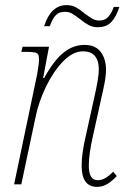

<svg xmlns="http://www.w3.org/2000/svg" viewBox="-20 -718 493 748"><path d="M298 -73Q298 -121 315 -192L347 -337Q365 -416 365 -446Q365 -518 303 -518Q264 -518 226 -479Q188 -440 159.5 -381Q131 -322 119 -264L63 0H35L125 -430Q132 -470 132 -487Q132 -500 128.5 -506Q125 -512 114 -514Q103 -516 79 -516H63L68 -536H171L148 -414H152Q190 -483 227.5 -513Q265 -543 309 -543Q352 -543 372.5 -515.5Q393 -488 393 -446Q393 -423 387 -392.5Q381 -362 375 -337L343 -192Q326 -119 326 -73Q326 -44 334.5 -30Q343 -16 361 -16Q376 -16 390 -24Q404 -32 421 -49L435 -32Q415 -11 397 -0.5Q379 10 358 10Q298 10 298 -73ZM291 -644Q272 -659 260 -665.5Q248 -672 233 -672Q209 -672 196.5 -658Q184 -644 174 -616H152Q178 -698 239 -698Q260 -698 275 -690Q290 -682 309 -666Q328 -652 340 -645Q352 -638 367 -638Q389 -638 402 -652.5Q415 -667 423 -691H445Q433 -653 414 -632.5Q395 -612 361 -612Q341 -612 326 -620Q311 -628 291 -644Z"/></svg>

Font: Noto Serif NarrowThin
Style: Italic
Weight: 250
Width: 4
Italic angle: -12°
Designer: Monotype Design Team
Foundry: Monotype Imaging Inc.
Version: Version 1.001